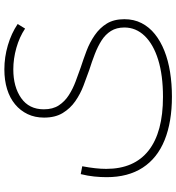

<svg xmlns="http://www.w3.org/2000/svg" viewBox="16 -546 808 880"><g transform="rotate(-90 420.0 -106.0)"><path d="M417 278Q301 278 218 244.5Q135 211 91.5 144Q48 77 48 -21Q48 -49 51 -78.5Q54 -108 62 -140L98 -133Q92 -101 89 -74Q86 -47 86 -23Q86 105 170 171Q254 237 416 237Q515 237 586 215Q657 193 695.5 153Q734 113 734 60Q734 24 718 -1.5Q702 -27 674.5 -44.5Q647 -62 612 -75.5Q577 -89 539 -101Q505 -113 467 -127.5Q429 -142 396 -165Q363 -188 342 -222.5Q321 -257 321 -308Q321 -350 337 -383.5Q353 -417 382 -441Q411 -465 451.5 -477.5Q492 -490 542 -490Q598 -490 652.5 -474Q707 -458 750 -429L729 -395Q690 -421 640.5 -435Q591 -449 542 -449Q462 -449 410.5 -413Q359 -377 359 -309Q359 -268 377 -240.5Q395 -213 424 -194.5Q453 -176 486.5 -163.5Q520 -151 551 -140Q588 -128 626.5 -113.5Q665 -99 698.5 -76Q732 -53 752 -20.5Q772 12 772 60Q772 104 754 139Q736 174 703.5 200Q671 226 627 243.5Q583 261 529.5 269.5Q476 278 417 278Z"/></g></svg>

Font: Alexandria ExtraLight
Style: Regular
Weight: 250
Designer: Mohamed Gaber
Foundry: Kief Type Foundry
Version: Version 5.100